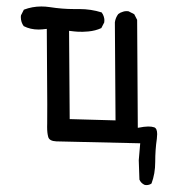

<svg xmlns="http://www.w3.org/2000/svg" viewBox="-20 -439 540 581"><path d="M220.2 -411.6H203.6Q168 -411.6 130.4 -417.5Q117.7 -419.4 105 -419.4Q77.6 -419.4 52.2 -409.7L43.5 -392.6Q43 -390.1 43 -387.7Q43 -371.6 51.8 -359.9Q71.8 -349.6 96.7 -349.6Q106.4 -349.6 121.6 -351.6Q123 -175.8 123 -124Q123 -72.3 122.8 -65.7Q122.6 -59.1 122.6 -54.7Q122.6 -36.1 126 -24.4Q129.4 -12.2 150.4 -11.2L404.3 -5.4L399.9 45.9L401.9 104.5Q406.7 115.7 418 120.6Q420.9 121.1 422.9 121.1Q432.1 121.1 438.5 116.2Q449.7 86.4 449.7 51.3Q449.7 14.2 454.6 -19Q455.6 -26.9 455.6 -33.2Q455.6 -50.3 446.8 -53.7Q439.5 -56.2 428.5 -56.2Q417.5 -56.2 397 -52.2L395 -378.9L386.2 -396L369.1 -404.8Q366.2 -405.3 364 -405.3Q361.8 -405.3 358.6 -405Q355.5 -404.8 351.6 -403.3Q344.2 -401.4 337.9 -396.5Q329.6 -385.7 327.6 -371.6L329.6 -74.7L190.9 -78.6L189 -345.7Q208 -343.3 216.1 -343Q224.1 -342.8 230.5 -342.8Q236.8 -342.8 247.1 -343.8Q268.6 -345.7 286.6 -354L295.4 -371.1Q295.9 -374 295.9 -378.4Q295.9 -382.8 293.9 -389.2Q292 -395.5 287.6 -401.4Q255.4 -411.6 220.2 -411.6Z"/></svg>

Font: Bakudai
Style: Light
Weight: 300
Version: Version 1.48